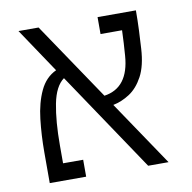

<svg xmlns="http://www.w3.org/2000/svg" viewBox="-70 -656 725 725"><g transform="rotate(-10 293.0 -293.0)"><path d="M440.9 0 185.1 -380.9Q151.4 -356.4 138.7 -291.3Q126 -226.1 126 -133.3V-64.9H203.1V0H63.5V-117.7Q63.5 -183.6 70.6 -244.6Q77.6 -305.7 98.9 -351.1Q120.1 -396.5 161.1 -415.5L46.9 -585.9H124L324.2 -289.1Q418.5 -302.7 427.2 -424.3Q429.2 -447.3 430.4 -471.9Q431.6 -496.6 432.6 -521H350.1V-585.9H497.1Q497.1 -547.4 495.4 -509Q493.7 -470.7 491.7 -439.9Q487.8 -374.5 466.6 -335Q445.3 -295.4 414.6 -275.4Q383.8 -255.4 351.1 -249L519 0Z"/></g></svg>

Font: Cascadia Mono PL Light
Style: Regular
Weight: 300
Monospace: yes
Designer: Aaron Bell
Foundry: Saja Typeworks
Version: Version 2404.023; ttfautohint (v1.8.4)